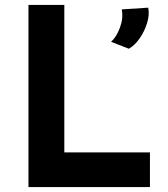

<svg xmlns="http://www.w3.org/2000/svg" viewBox="-20 -756 680 776"><path d="M95 -736H240V-140H586V0H95ZM501 -559 429 -587Q451 -607 465 -645Q479 -683 472 -718L579 -725Q585 -697 574.5 -663Q564 -629 544.5 -601Q525 -573 501 -559Z"/></svg>

Font: Josefin Sans Thin
Style: Bold
Weight: 700
Version: Version 2.000